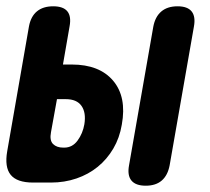

<svg xmlns="http://www.w3.org/2000/svg" viewBox="-47 -580 667 610"><path d="M153 -375H181Q269 -375 312.5 -323.5Q356 -272 340 -184Q333 -142 313 -108Q293 -74 263.5 -50Q234 -26 196 -13Q158 0 115 0H58Q7 0 -13 -24.5Q-33 -49 -24 -100L45 -496Q51 -528 70.5 -544Q90 -560 122 -560Q154 -560 167 -544Q180 -528 174 -496ZM115 -160Q110 -134 121.5 -122.5Q133 -111 154 -111H157Q183 -111 199.5 -133.5Q216 -156 221 -185Q227 -222 212 -243.5Q197 -265 162 -265H134ZM492 -55Q486 -23 467 -6.5Q448 10 416 10Q384 10 370.5 -6.5Q357 -23 363 -55L440 -495Q446 -527 465.5 -543.5Q485 -560 517 -560Q549 -560 562 -543.5Q575 -527 569 -495Z"/></svg>

Font: Maple Mono ExtraBold
Style: Italic
Weight: 800
Italic angle: -10°
Monospace: yes
Designer: subframe7536
Version: Version 7.200